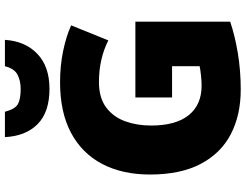

<svg xmlns="http://www.w3.org/2000/svg" viewBox="-129 -859 998 780"><g transform="rotate(-90 370.0 -469.0)"><path d="M364 -418H672V-33Q617 -14 545.5 -2Q474 10 396 10Q293 10 215.5 -30Q138 -70 94.5 -152Q51 -234 51 -359Q51 -471 94 -553Q137 -635 220.5 -679.5Q304 -724 426 -724Q493 -724 553 -711.5Q613 -699 657 -679L596 -528Q558 -547 516 -556.5Q474 -566 427 -566Q363 -566 324 -537Q285 -508 267.5 -460Q250 -412 250 -354Q250 -254 292 -201.5Q334 -149 412 -149Q429 -149 453.5 -151.5Q478 -154 491 -157V-269H364ZM598 -948Q593 -866 541.5 -816.5Q490 -767 399 -767Q304 -767 255.5 -815.5Q207 -864 203 -948H306Q317 -906 337.5 -895Q358 -884 399 -884Q431 -884 456 -896.5Q481 -909 491 -948Z"/></g></svg>

Font: Noto Sans Meetei Mayek Black
Style: Regular
Weight: 900
Designer: Monotype Design Team and Neelakash Kshetrimayum
Foundry: Monotype Imaging Inc.
Version: Version 2.002; ttfautohint (v1.8.4.7-5d5b)